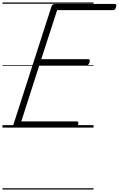

<svg xmlns="http://www.w3.org/2000/svg" viewBox="-20 -1030 959 1550"><path d="M111 0Q97 0 90.5 -5.5Q84 -11 88 -23L396 -979Q399 -988 406 -993Q413 -998 428 -998H905Q916 -998 918 -991.5Q920 -985 917 -973Q914 -960 907.5 -954Q901 -948 891 -948H441L313 -552H691Q702 -552 704 -546Q706 -540 703 -528Q699 -514 692.5 -508Q686 -502 677 -502H297L152 -50H598Q609 -50 611.5 -44Q614 -38 611 -25Q607 -12 600.5 -6Q594 0 584 0ZM0 490H735V500H0ZM0 -20H735V0H0ZM0 -505H735V-500H0ZM0 -1010H735V-1000H0Z"/></svg>

Font: Playwrite AU VIC Guides
Style: Regular
Weight: 400
Designer: Veronika Burian, José Scaglione
Foundry: TypeTogether
Version: Version 1.003